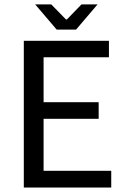

<svg xmlns="http://www.w3.org/2000/svg" viewBox="-20 -838 563 858"><path d="M86.4 0V-655.8H466.8V-582H174.8V-381.3H420.9V-307.1H174.8V-74.7H477.1V0ZM233.4 -705.6 137.2 -818.4H209L274.9 -751H278.8L344.2 -818.4H416L319.8 -705.6Z"/></svg>

Font: Varta Light Medium
Style: Regular
Weight: 500
Version: Version 1.004